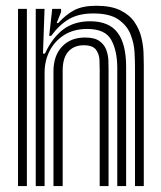

<svg xmlns="http://www.w3.org/2000/svg" viewBox="-20 -630 546 650"><path d="M437 0V-405.8Q437 -424.2 435.4 -453.9Q433.8 -483.5 422 -513.5Q410.2 -543.5 380.9 -564Q351.5 -584.5 296 -584.5Q246.5 -584.5 213.6 -565.4Q180.8 -546.2 153.2 -508.5H146.5L156.8 -600H186.5L187 -590L171.8 -552H177.2Q204 -581.5 232.2 -596Q260.5 -610.5 305.8 -610.5Q356.2 -610.5 387.4 -595.1Q418.5 -579.8 435.1 -555.5Q451.8 -531.2 458.4 -503.9Q465 -476.5 465.9 -451.9Q466.8 -427.2 466.8 -411.8V0ZM41 0V-600H71V0ZM101 0V-600H130.8L125.5 -448.5H132.2Q156.8 -502.2 194.2 -530.4Q231.8 -558.5 286.8 -558Q349.5 -557.5 378.2 -519.2Q407 -481 407 -403.8V0H377V-399.8Q377 -458.2 356.5 -495.1Q336 -532 275.5 -532Q229.5 -532 197.1 -511.4Q164.8 -490.8 147.9 -457.4Q131 -424 131 -385.2V0ZM161 0V-388Q161 -441.5 190 -472.2Q219 -503 267.8 -503Q300.2 -503 317 -490.8Q333.8 -478.5 340.1 -460.4Q346.5 -442.2 347 -424Q347.5 -405.8 347.5 -393.8V0H317.5V-392Q317.5 -406.5 316.8 -426.5Q316 -446.5 305 -461.6Q294 -476.8 263.2 -476.8Q230.8 -476.8 211.5 -455.6Q192.2 -434.5 192.2 -391.2V0Z"/></svg>

Font: Big Shoulders Inline Display Black
Style: Regular
Weight: 900
Designer: Patric King
Foundry: XO Type Co
Version: Version 1.000